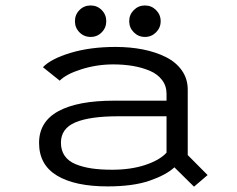

<svg xmlns="http://www.w3.org/2000/svg" viewBox="-20 -688 890 720"><path d="M320 -549.5Q295 -549.5 278 -566.8Q261 -584 261 -608.5Q261 -633 278 -650.2Q295 -667.5 320 -667.5Q344.5 -667.5 361.5 -650.2Q378.5 -633 378.5 -608.5Q378.5 -584 361.5 -566.8Q344.5 -549.5 320 -549.5ZM565.2 -566.8Q548 -549.5 523.5 -549.5Q499 -549.5 481.8 -566.8Q464.5 -584 464.5 -608.5Q464.5 -633 481.8 -650.2Q499 -667.5 523.5 -667.5Q548 -667.5 565.2 -650.2Q582.5 -633 582.5 -608.5Q582.5 -584 565.2 -566.8ZM413.5 -512Q468.5 -512 516.2 -502.5Q564 -493 602 -474Q640 -455 662 -423.8Q684 -392.5 684 -352V-106.5L758.5 -31.5L707.5 12L634 -60.5Q602.5 -31.5 540.5 -10.2Q478.5 11 383.5 11Q261 11 193.8 -29.5Q126.5 -70 126.5 -152Q126.5 -231.5 198.8 -271Q271 -310.5 408 -310.5H604.5V-336.5Q604.5 -366 587.5 -388.2Q570.5 -410.5 541.2 -422.8Q512 -435 477.8 -440.8Q443.5 -446.5 404.5 -446.5Q343 -446.5 285.2 -428.2Q227.5 -410 204 -385.5L141 -436Q171 -467.5 244.8 -489.8Q318.5 -512 413.5 -512ZM400 -51.5Q471 -51.5 525 -69.5Q579 -87.5 604.5 -115.5V-252H424.5Q316.5 -252 262.5 -229Q208.5 -206 208.5 -153Q208.5 -124 222.5 -103.8Q236.5 -83.5 263.2 -72.5Q290 -61.5 323.2 -56.5Q356.5 -51.5 400 -51.5Z"/></svg>

Font: League Mono Wide Light
Style: Regular
Weight: 300
Width: 8
Designer: Tyler Finck
Foundry: The League of Moveable Type / Tyler Finck
Version: Version 2.210